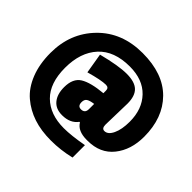

<svg xmlns="http://www.w3.org/2000/svg" viewBox="-198 -882 1281 1281"><g transform="rotate(45 443.0 -241.0)"><path d="M627 -354 622 -151Q622 -115 647 -115Q680 -115 701.5 -160.5Q723 -206 723 -279Q723 -397 654.5 -468.5Q586 -540 463 -540Q316 -540 239.5 -456.5Q163 -373 163 -228.5Q163 -84 237.5 -10.5Q312 63 442 63Q513 63 622 43V160Q531 182 439 182Q347 182 274.5 158Q202 134 145 85.5Q88 37 56 -44Q24 -125 24 -230Q24 -416 145 -540Q266 -664 460 -664Q654 -664 758 -559Q862 -454 862 -276Q862 -152 797 -71Q732 10 614 10H605Q521 10 491 -41H486Q449 10 372 10Q313 10 281.5 -28Q250 -66 250 -132Q250 -215 301.5 -247Q353 -279 464 -289V-313Q464 -341 436 -341Q392 -341 290 -312L266 -455Q406 -491 482.5 -491Q559 -491 593 -458Q627 -425 627 -354ZM434 -107Q471 -107 471 -146V-195Q434 -190 418.5 -179.5Q403 -169 403 -144Q403 -107 434 -107Z"/></g></svg>

Font: Passion One
Style: Regular
Weight: 400
Designer: Alejandro Lo Celso
Foundry: Fontstage
Version: Version 1.001